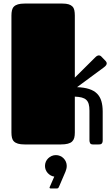

<svg xmlns="http://www.w3.org/2000/svg" viewBox="-20 -820 634 1090"><path d="M44.9 -731.9Q44.9 -748.5 47.9 -761.5Q50.8 -774.4 59.1 -782.7Q67.4 -791 82 -795.4Q96.7 -799.8 120.1 -799.8H334Q356.4 -799.8 370.1 -795.4Q383.8 -791 391.6 -782.7Q399.4 -774.4 402.1 -761.5Q404.8 -748.5 404.8 -731.9V-379.4L522 -495.6Q527.3 -501 532.2 -503.2Q537.1 -505.4 541 -505.4Q549.8 -505.4 556.2 -498L580.6 -472.7Q585.9 -466.3 585.9 -460.4Q585.9 -455.1 582.3 -449.7Q578.6 -444.3 570.3 -438L417.5 -325.2Q458 -323.7 485.8 -314.7Q513.7 -305.7 530.8 -288.6Q547.9 -271.5 555.4 -246.1Q563 -220.7 563 -187V-22.9Q563 -14.6 560.8 -10Q558.6 -5.4 555.4 -3.2Q552.2 -1 547.9 -0.5Q543.5 0 539.1 0H507.8Q495.1 0 491.5 -7.3Q487.8 -14.6 487.8 -22.9V-191.9Q487.8 -214.4 483.6 -229.2Q479.5 -244.1 469.7 -253.2Q460 -262.2 444.1 -266.4Q428.2 -270.5 404.8 -271.5V-66.9Q404.8 -50.3 401.6 -37.8Q398.4 -25.4 389.6 -16.8Q380.9 -8.3 365.2 -4.2Q349.6 0 325.2 0H120.1Q96.7 0 82 -4.4Q67.4 -8.8 59.1 -17.1Q50.8 -25.4 47.9 -38.1Q44.9 -50.8 44.9 -67.9ZM235.4 122.1Q235.4 109.4 240.2 98.1Q245.1 86.9 253.7 78.6Q262.2 70.3 273.4 65.4Q284.7 60.5 297.4 60.5Q310.1 60.5 321.3 65.4Q332.5 70.3 340.8 78.6Q349.1 86.9 354 98.1Q358.9 109.4 358.9 122.1Q358.9 130.4 356.7 139.2Q354.5 147.9 351.6 154.8L316.4 236.8Q313.5 243.7 311.3 246.8Q309.1 250 301.3 250H269Q261.2 250 261.2 244.6Q261.2 243.2 263.7 238.3L288.1 182.6Q277.3 181.2 267.8 175.8Q258.3 170.4 251 162.4Q243.7 154.3 239.5 144Q235.4 133.8 235.4 122.1Z"/></svg>

Font: Fascinate
Style: Regular
Weight: 900
Designer: Astigmatic (AOETI)
Foundry: Astigmatic (AOETI)
Version: Version 1.000